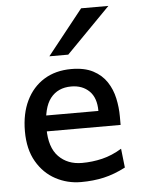

<svg xmlns="http://www.w3.org/2000/svg" viewBox="-55 -825 646 880"><g transform="rotate(-5 268.0 -384.5)"><path d="M485.4 -232.9H119.1V-305.7H389.6Q389.6 -366.2 357.9 -397.2Q326.2 -428.2 274.9 -428.2Q213.4 -428.2 179.4 -384.8Q145.5 -341.3 145.5 -246.6Q145.5 -159.2 186.8 -116.9Q228 -74.7 294.4 -74.7Q341.8 -74.7 387.5 -85.7Q433.1 -96.7 478 -124L487.8 -36.6Q436 -9.8 387.5 1.2Q338.9 12.2 282.2 12.2Q219.7 12.2 165.8 -16.6Q111.8 -45.4 78.9 -102.1Q45.9 -158.7 45.9 -241.7Q45.9 -322.8 74.7 -382.3Q103.5 -441.9 156.5 -474.9Q209.5 -507.8 282.2 -507.8Q342.8 -507.8 382.3 -487.1Q421.9 -466.3 444.6 -431.9Q467.3 -397.5 476.3 -355.7Q485.4 -314 485.4 -271.5Q485.4 -265.1 485.4 -252.4Q485.4 -239.7 485.4 -232.9ZM351.6 -781.2H477.1L274.4 -574.7H187.5Z"/></g></svg>

Font: Kanchenjunga Medium
Style: Regular
Weight: 500
Version: Version 2.001